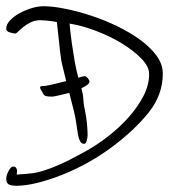

<svg xmlns="http://www.w3.org/2000/svg" viewBox="-120 -537 588 618"><path d="M168 -275Q168 -269 160.5 -263.5Q153 -258 142 -253Q146 -238 147 -230Q148 -222 148.5 -216Q149 -210 149.5 -203.5Q150 -197 153 -184Q158 -161 160 -138Q162 -115 162 -102Q162 -94 159 -84Q156 -74 151 -74Q142 -74 137.5 -83Q133 -92 130.5 -106.5Q128 -121 125.5 -140Q123 -159 118 -179L103 -238Q83 -233 67.5 -229.5Q52 -226 48 -226Q33 -226 27 -228Q21 -230 17 -239Q15 -243 12 -247.5Q9 -252 9 -255Q9 -260 17 -260Q27 -260 48.5 -265Q70 -270 93 -276Q88 -296 84 -313Q80 -330 78 -338Q76 -349 73.5 -369.5Q71 -390 69 -412Q66 -437 63 -466Q63 -466 58 -467Q53 -468 45 -469Q37 -470 27.5 -471Q18 -472 10 -472Q-7 -472 -20.5 -465.5Q-34 -459 -44.5 -450.5Q-55 -442 -61.5 -435.5Q-68 -429 -70 -429Q-76 -429 -88 -432.5Q-100 -436 -100 -445Q-100 -458 -88 -471Q-76 -484 -58 -494Q-40 -504 -19 -510.5Q2 -517 20 -517Q49 -517 89 -509Q129 -501 172 -487Q215 -473 256.5 -453Q298 -433 331 -409Q364 -385 384 -357.5Q404 -330 404 -300Q404 -232 359 -175.5Q314 -119 242 -65Q205 -37 162.5 -13.5Q120 10 78 26.5Q36 43 -1.5 52Q-39 61 -67 61Q-84 61 -92 56.5Q-100 52 -100 38Q-100 28 -92.5 13.5Q-85 -1 -78 -1Q-71 -1 -68 3.5Q-65 8 -65 13Q-65 16 -65.5 18Q-66 20 -66 22V25Q-63 25 -60 24.5Q-57 24 -54 24Q-36 23 -18.5 21Q-1 19 21.5 12Q44 5 74.5 -8.5Q105 -22 150 -47Q189 -68 226.5 -97Q264 -126 293.5 -159Q323 -192 341.5 -227.5Q360 -263 360 -299Q360 -323 334.5 -349Q309 -375 271 -398Q233 -421 188 -438Q143 -455 104 -461Q104 -457 106 -439Q108 -421 111.5 -396Q115 -371 120 -342Q125 -313 132 -287Q149 -292 153 -292Q157 -292 162.5 -285.5Q168 -279 168 -275Z"/></svg>

Font: Reenie Beanie
Style: Regular
Weight: 500
Designer: James Grieshaber
Foundry: James Grieshaber
Version: Version 1.000